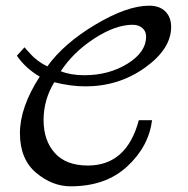

<svg xmlns="http://www.w3.org/2000/svg" viewBox="-20 -652 668 682"><path d="M40 -454.1 66.9 -483.9Q73.7 -477.1 85.9 -462.9Q108.9 -436 147.9 -416Q207 -498 319.3 -564.9Q431.6 -631.8 509.8 -631.8Q546.9 -631.8 567.4 -611.3Q587.9 -590.8 587.9 -556.2Q587.9 -478 494.9 -411.6Q401.9 -345.2 283.2 -345.2Q231.4 -345.2 172.9 -359.9Q134.8 -297.9 134.8 -225.3Q134.8 -152.8 174.8 -108.4Q214.8 -64 292 -64Q430.2 -64 473.1 -225.1H520Q508.8 -132.3 432.4 -61.3Q356 9.8 231 9.8Q165 9.8 107.9 -38.6Q50.8 -86.9 50.8 -179Q50.8 -271 121.1 -379.9Q70.3 -409.7 40 -454.1ZM195.8 -398.9Q231.9 -384.8 279.8 -384.8Q366.7 -384.8 432.9 -425.8Q499 -466.8 499 -522Q499 -541 485.6 -552.5Q472.2 -564 451.2 -564Q390.1 -564 315.2 -515.4Q240.2 -466.8 195.8 -398.9Z"/></svg>

Font: Marck Script
Style: Regular
Weight: 400
Designer: Denis Masharov, Marck Fogel
Foundry: Denis Masharov
Version: Version 1.002